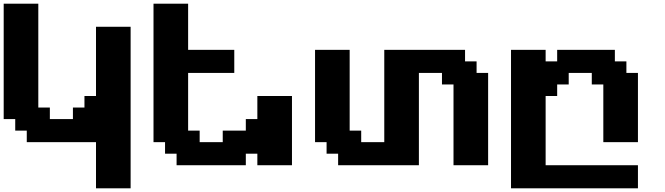

<svg xmlns="http://www.w3.org/2000/svg" viewBox="-20 -895 3600 1040"><path d="M500 125H687.5V-750H500V-375H437.5V-312.5H375V-250H250V-312.5H187.5V-875H0V-250H62.5V-187.5H125V-125H500Z M1374 0H1561.5V-375H1374V-250H1311.5V-187.5H1186.5V-125H1061.5V-187.5H999V-500H1249V-625H999V-875H811.5V-125H874V-62.5H936.5V0H1311.5V-62.5H1374Z M2436.5 0H2624V-500H2561.5V-562.5H2499V-625H2061.5V-125H1936.5V-187.5H1874V-625H1686.5V-125H1749V-62.5H1811.5V0H2249V-500H2374V-437.5H2436.5Z M2748 125H3435.5V0H2935.5V-375H2998V-437.5H3060.5V-500H3185.5V-437.5H3248V-125H3435.5V-500H3373V-562.5H3310.5V-625H2998V-562.5H2935.5V-625H2748Z"/></svg>

Font: Faithful 32x
Style: Semibold
Weight: 400
Foundry: Faithful Resource Pack
Version: Version 1.0; January 27, 2023